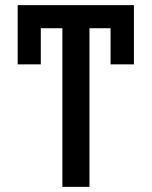

<svg xmlns="http://www.w3.org/2000/svg" viewBox="-20 -727 590 747"><path d="M501 -476.6H410.2V-617.2H328.1V0H222.7V-617.2H138.7V-476.6H48.8V-707H501Z"/></svg>

Font: Pretendard Medium
Style: Regular
Weight: 500
Designer: Base glyphs from Inter by Rasmus Andersson; Hangeul glyphs from Noto Sans CJK(Source Han Sans) by Jang Soo-young and Kan
Foundry: Kil Hyung-jin
Version: Version 1.309